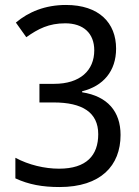

<svg xmlns="http://www.w3.org/2000/svg" viewBox="-20 -744 560 774"><path d="M448 -548C448 -652 379 -724 246 -724C162 -724 95 -696 44 -653L86 -594C134 -628 177 -650 243 -650C316 -650 360 -610 360 -541C360 -460 303 -406 198 -406H139V-331H196C312 -331 376 -291 376 -203C376 -118 329 -64 218 -64C160 -64 96 -79 42 -108V-25C96 0 151 10 220 10C386 10 466 -76 466 -200C466 -294 414 -356 311 -372V-376C396 -397 448 -457 448 -548Z"/></svg>

Font: Noto Sans Arabic SemCond
Style: Regular
Weight: 400
Width: 4
Designer: Monotype Design Team, Nadine Chahine, Nizar Qandah and Khaled Hosny
Foundry: Monotype Imaging Inc.
Version: Version 2.012